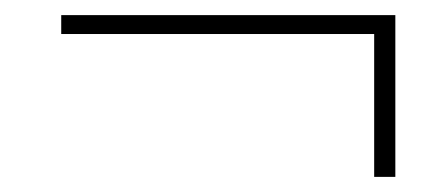

<svg xmlns="http://www.w3.org/2000/svg" viewBox="-20 -404 573 254"><path d="M61 -359V-384H503V-170H475V-359Z"/></svg>

Font: Source Serif 4 SmText ExtraLight
Style: Italic
Weight: 200
Italic angle: -12°
Designer: Frank Grießhammer
Foundry: Adobe
Version: Version 4.005;hotconv 1.1.0;makeotfexe 2.6.0